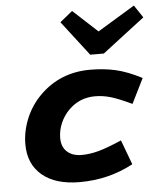

<svg xmlns="http://www.w3.org/2000/svg" viewBox="-54 -811 736 872"><g transform="rotate(-5 313.5 -374.5)"><path d="M250 -716.8 307.1 -763.2 418.9 -660.2 588.9 -763.2 627 -706.1 434.1 -558.1H372.1ZM377 -368.2Q306.2 -368.2 256.8 -318.8Q231 -293 217 -259.8Q203.1 -226.6 203.1 -192.9Q203.1 -152.3 227.8 -130.1Q252.4 -107.9 293.9 -107.9Q330.6 -107.9 370.6 -118.7Q410.6 -129.4 477.1 -158.2L519 -45.9Q407.2 14.2 274.9 14.2Q164.6 14.2 103.8 -36.9Q43 -87.9 43 -178.2Q43 -237.3 66.9 -295.2Q90.8 -353 134.8 -397Q228 -490.2 365.2 -490.2Q428.2 -490.2 481.4 -478Q534.7 -465.8 600.1 -432.1L543.9 -318.8Q482.9 -347.7 447.5 -357.9Q412.1 -368.2 377 -368.2Z"/></g></svg>

Font: IntelOne Mono Bold
Style: Italic
Weight: 700
Italic angle: -16°
Designer: Fred Shallcrass
Foundry: Frere-Jones Type LLC
Version: Version 1.200;hotconv 1.1.0;makeotfexe 2.6.0;FJTRelease1.2